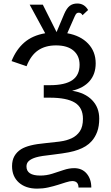

<svg xmlns="http://www.w3.org/2000/svg" viewBox="-20 -885 644 1112"><path d="M133.3 79.1Q133.3 131.8 213.4 131.8Q249 131.8 282.7 121.1Q316.4 110.4 348.4 99.6Q380.4 88.9 409.7 88.9Q455.6 88.9 482.2 120.6Q508.8 152.3 508.8 201.2H434.6Q434.6 163.6 398.4 163.6Q385.3 163.6 361.3 171.1Q337.4 178.7 315.9 185.5Q289.6 193.8 258.8 200.7Q228 207.5 195.3 207.5Q128.9 207.5 89.4 172.4Q49.8 137.2 49.8 77.6Q49.8 43 63.5 19Q77.1 -4.9 102.5 -21Q124 -34.2 158 -42.7Q191.9 -51.3 245.6 -56.2Q295.4 -61 322.5 -64.7Q349.6 -68.4 364.7 -73Q379.9 -77.6 394.5 -84Q424.8 -98.1 442.6 -124.8Q460.4 -151.4 460.4 -196.8Q460.4 -261.7 413.6 -290.5Q366.7 -319.3 268.1 -319.3H233.4V-391.6H268.1Q356.4 -391.6 398.7 -420.7Q440.9 -449.7 440.9 -509.8Q440.9 -562 405.5 -592Q370.1 -622.1 304.2 -622.1Q242.7 -622.1 200.7 -593.5Q158.7 -564.9 133.8 -501.5L46.9 -531.2Q73.7 -598.1 120.8 -638.9Q168 -679.7 241.7 -692.4L151.9 -857.9H228L307.6 -699.2L352.1 -804.7Q366.2 -837.4 383.8 -851.1Q401.4 -864.7 427.7 -864.7Q468.3 -864.7 490.2 -827.1L458 -796.9Q450.2 -811.5 436 -811.5Q429.2 -811.5 424.1 -807.9Q418.9 -804.2 412.6 -790L369.6 -692.4Q446.3 -678.7 490.2 -632.6Q534.2 -586.4 534.2 -518.1Q534.2 -456.1 499 -415.5Q463.9 -375 397.5 -359.4Q471.7 -348.1 513.2 -305.4Q554.7 -262.7 554.7 -198.2Q554.7 -153.8 543 -122.1Q531.2 -90.3 511.2 -67.9Q496.1 -50.8 476.1 -38.3Q456.1 -25.9 432.6 -17.6Q410.6 -9.3 378.4 -2.9Q346.2 3.4 289.1 10.3Q215.8 18.1 188.5 26.4Q162.1 34.2 147.7 46.6Q133.3 59.1 133.3 79.1Z"/></svg>

Font: Arimo Nerd Font
Style: Regular
Weight: 400
Designer: Steve Matteson
Foundry: Monotype Imaging Inc.
Version: Version 1.33;Nerd Fonts 3.2.1